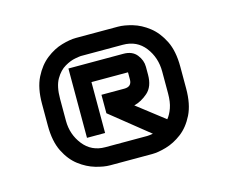

<svg xmlns="http://www.w3.org/2000/svg" viewBox="-64 -787 645 543"><g transform="rotate(-15 258.5 -515.5)"><path d="M461 -483Q461 -437 446 -407Q431 -377 408.5 -360Q386 -343 362 -336Q338 -329 320 -329H197Q179 -329 155 -336Q131 -343 108.5 -360Q86 -377 71 -407Q56 -437 56 -483V-547Q56 -593 71 -623Q86 -653 108.5 -670.5Q131 -688 155 -695Q179 -702 197 -702H320Q338 -702 362 -695Q386 -688 408.5 -670.5Q431 -653 446 -623Q461 -593 461 -547ZM367 -549Q367 -514 347.5 -497Q328 -480 307 -475L387 -413Q396 -424 402 -441Q408 -458 408 -483V-547Q408 -588 384.5 -618.5Q361 -649 320 -649H197Q194 -649 180 -646.5Q166 -644 149.5 -634.5Q133 -625 121 -604.5Q109 -584 109 -547V-483Q109 -443 133 -412.5Q157 -382 197 -382H320Q322 -382 326.5 -382.5Q331 -383 337 -384L225 -474V-528H292Q314 -528 314 -549V-570H207V-421H154V-624H315Q341 -624 354 -607.5Q367 -591 367 -572Z"/></g></svg>

Font: Bruno Ace SC
Style: Regular
Weight: 400
Version: Version 1.100; ttfautohint (v1.8.4.7-5d5b);gftools[0.9.27]